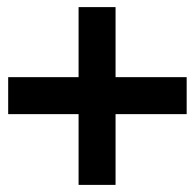

<svg xmlns="http://www.w3.org/2000/svg" viewBox="-20 -552 546 540"><path d="M3 -231H201V-32H305V-231H505V-335H305V-532H201V-335H3Z"/></svg>

Font: TitilliumText22L
Style: 800 wt
Weight: 800
Designer: Campivisivi
Foundry: Campivisivi
Version: 1.000